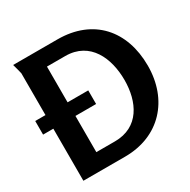

<svg xmlns="http://www.w3.org/2000/svg" viewBox="-163 -885 1026 1038"><g transform="rotate(-30 349.5 -366.0)"><path d="M3 -410V-325H67V0H327C543 0 680 -152 680 -365C680 -583 551 -732 328 -732H51C53 -727 67 -672 67 -671V-410ZM532 -361C532 -226 473 -99 321 -99H205V-325H334V-410H205V-633H319C474 -633 532 -496 532 -361Z"/></g></svg>

Font: Rosario
Style: Bold
Weight: 700
Designer: Hector Gatti
Foundry: Omnibus Type
Version: Version 1.100